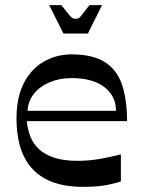

<svg xmlns="http://www.w3.org/2000/svg" viewBox="-20 -712 547 745"><path d="M303 13Q231 13 181.5 -6.5Q132 -26 101.5 -61.5Q71 -97 57.5 -145.5Q44 -194 44 -251Q44 -334 72.5 -389.5Q101 -445 150 -473Q199 -501 258 -501Q340 -501 387 -471Q434 -441 453.5 -383.5Q473 -326 473 -242H84Q87 -210 98 -182Q109 -154 131.5 -133Q154 -112 190.5 -100Q227 -88 280 -88Q323 -88 362 -94.5Q401 -101 449 -113V-8Q411 4 378 8.5Q345 13 303 13ZM430 -282Q430 -340 384.5 -374.5Q339 -409 258 -409Q211 -409 173 -393Q135 -377 112 -348.5Q89 -320 87 -282ZM226 -582 171 -692H218Q239 -665 248.5 -654Q258 -643 263 -641Q268 -639 273 -639Q280 -639 284.5 -641Q289 -643 297.5 -654Q306 -665 327 -692H376L321 -582Z"/></svg>

Font: Ojuju SemiBold
Style: Regular
Weight: 600
Designer: Chisaokwu Joboson, Mirko Velimirovic
Foundry: Udi Foundry
Version: Version 1.000